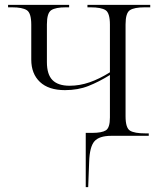

<svg xmlns="http://www.w3.org/2000/svg" viewBox="-20 -556 661 786"><path d="M331 210V-12H357Q397 -12 413.5 -22.5Q430 -33 430 -75V-249Q385 -221 342 -204Q299 -187 246 -187Q179 -187 143.5 -220.5Q108 -254 108 -312V-455Q108 -503 89.5 -514.5Q71 -526 30 -526H13V-536H263V-526H249Q208 -526 190 -514.5Q172 -503 172 -456V-302Q172 -251 195 -228Q218 -205 265 -205Q306 -205 346.5 -219Q387 -233 430 -260V-455Q430 -503 412 -514.5Q394 -526 351 -526H338V-536H595V-526H572Q530 -526 512 -514.5Q494 -503 494 -456V-80Q494 -32 512.5 -21Q531 -10 574 -10H589V0H436Q386 0 366.5 22.5Q347 45 345 106L341 210Z"/></svg>

Font: Noto Serif Display Light
Style: Regular
Weight: 300
Designer: Monotype Design Team
Foundry: Monotype Imaging Inc.
Version: Version 2.009